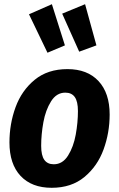

<svg xmlns="http://www.w3.org/2000/svg" viewBox="-20 -877 567 914"><path d="M25 -199Q25 -287 54 -366.5Q83 -446 145 -497Q207 -548 301 -548Q396 -548 449 -491Q502 -434 502 -332Q502 -245 473 -165.5Q444 -86 382 -34.5Q320 17 226 17Q131 17 78 -39.5Q25 -96 25 -199ZM351 -348Q351 -394 336 -415Q321 -436 291 -436Q249 -436 223 -394.5Q197 -353 186.5 -295Q176 -237 176 -183Q176 -137 191 -116Q206 -95 236 -95Q278 -95 304 -136.5Q330 -178 340.5 -236Q351 -294 351 -348ZM227 -857 289 -661 206 -626 118 -809ZM385 -857 439 -661 357 -631 276 -812Z"/></svg>

Font: Fira Sans Condensed
Style: Bold Italic
Weight: 700
Width: 3
Italic angle: -8°
Designer: Carrois Corporate & Edenspiekermann AG
Foundry: Carrois Corporate GbR & Edenspiekermann AG
Version: Version 4.203